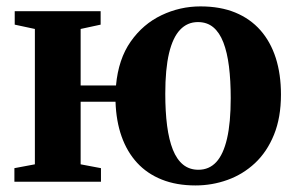

<svg xmlns="http://www.w3.org/2000/svg" viewBox="-20 -568 922 600"><path d="M591 11.5Q531.5 11.5 485.8 -6.8Q440 -25 408.5 -59.2Q377 -93.5 360 -141.5Q343 -189.5 341 -250H232V-54.5L295.5 -42.5V0H25V-42.5L89 -54.5V-477.5L26 -491V-533H294.5V-491L232 -477.5V-301H342.5Q350 -383.5 388.5 -438.2Q427 -493 484.8 -520.5Q542.5 -548 606.5 -548Q668.5 -548 715.2 -528.8Q762 -509.5 793.8 -473.5Q825.5 -437.5 841.8 -386.8Q858 -336 858 -272.5Q858 -200.5 836.2 -147Q814.5 -93.5 776.8 -58.2Q739 -23 691 -5.8Q643 11.5 591 11.5ZM600 -37.5Q633.5 -37.5 655.8 -61.5Q678 -85.5 689.5 -135Q701 -184.5 701 -261.5Q701 -316.5 695.5 -360.5Q690 -404.5 678 -435.5Q666 -466.5 646.5 -482.8Q627 -499 598.5 -499Q565.5 -499 542.8 -475Q520 -451 508.2 -401.5Q496.5 -352 496.5 -275Q496.5 -219 502.2 -175Q508 -131 520.2 -100.2Q532.5 -69.5 552.2 -53.5Q572 -37.5 600 -37.5Z"/></svg>

Font: Merriweather 72pt
Style: Bold
Weight: 700
Version: Version 2.100